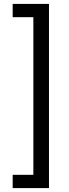

<svg xmlns="http://www.w3.org/2000/svg" viewBox="-20 -815 356 984"><path d="M45 149V81H151V-727H45V-795H231V149Z"/></svg>

Font: Zen Kaku Gothic New Medium
Style: Regular
Weight: 500
Designer: Yoshimichi Ohira
Foundry: Positype
Version: Version 1.002